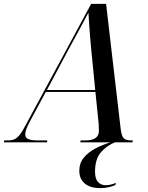

<svg xmlns="http://www.w3.org/2000/svg" viewBox="-79 -734 763 990"><path d="M-59 0 -57 -10H-37Q-18 -10 -4.5 -16Q9 -22 23 -39.5Q37 -57 55 -92L391 -714H468L542 -80Q546 -38 556.5 -24Q567 -10 595 -10H606L604 0H335L337 -10H361Q431 -10 431 -59Q431 -67 430.5 -76Q430 -85 430 -93L413 -260H157L72 -102Q51 -62 51 -41Q51 -24 66.5 -17Q82 -10 116 -10H165L163 0ZM275 -480 163 -270H412L392 -473Q389 -502 386 -539.5Q383 -577 380.5 -612Q378 -647 377 -669Q360 -636 332.5 -585.5Q305 -535 275 -480ZM437 236Q387 236 358.5 212.5Q330 189 330 147Q330 107 353 79Q376 51 413 31.5Q450 12 493 -1H516Q472 16 441.5 51Q411 86 411 152Q411 187 426 204Q441 221 466 221Q490 221 518 209L516 220Q480 236 437 236Z"/></svg>

Font: Noto Serif Display SemiCondensed Medium
Style: Italic
Weight: 500
Width: 4
Italic angle: -12°
Designer: Monotype Design Team
Foundry: Monotype Imaging Inc.
Version: Version 2.009